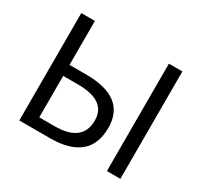

<svg xmlns="http://www.w3.org/2000/svg" viewBox="-151 -934 1193 1135"><g transform="rotate(30 445.5 -366.5)"><path d="M100 -733H193V-433H307Q578 -433 578 -225Q578 0 308 0H100ZM297 -75Q487 -75 487 -223Q487 -358 294 -358H193V-75ZM698 -733H790V0H698Z"/></g></svg>

Font: 思源黑体R
Style: Regular
Weight: 400
Designer: Ryoko NISHIZUKA  (kana & ideographs); Paul D. Hunt (Latin, Greek & Cyrillic); Wenlong ZHANG  (bopomofo); Sandoll Communi
Foundry: Adobe Systems Incorporated
Version: Version 1.00 June 24, 2014, initial release